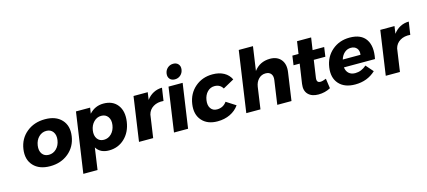

<svg xmlns="http://www.w3.org/2000/svg" viewBox="-68 -1426 5032 2262"><g transform="rotate(-15 2448.0 -295.5)"><path d="M122.1 -270Q140.1 -394 232.2 -469.5Q324.2 -544.9 457 -544.9Q589.4 -544.9 659.2 -469.5Q729 -394 710.9 -270Q692.9 -145.5 600.8 -69.8Q508.8 5.9 377 5.9Q244.1 5.9 174.1 -69.8Q104 -145.5 122.1 -270ZM295.9 -268.1Q286.6 -205.1 314.5 -166.5Q342.3 -127.9 396 -127.9Q449.2 -127.9 488.5 -166.7Q527.8 -205.6 537.1 -268.1Q546.4 -330.1 518.3 -369.1Q490.2 -408.2 437 -408.2Q383.3 -408.2 344.2 -369.4Q305.2 -330.6 295.9 -268.1Z M728.5 193.8 835 -539.1H1007.8L996.6 -467.8Q1067.4 -544.9 1169.9 -544.9Q1283.7 -544.9 1341.8 -468.8Q1399.9 -392.6 1381.8 -267.1Q1363.8 -143.6 1285.2 -68.8Q1206.5 5.9 1093.8 5.9Q987.8 5.9 939.9 -71.8L901.9 193.8ZM968.8 -272Q959.5 -209.5 987.3 -170.2Q1015.1 -130.9 1067.9 -130.9Q1121.6 -130.9 1160.4 -170.2Q1199.2 -209.5 1208.5 -272Q1217.8 -333.5 1189.7 -372.8Q1161.6 -412.1 1107.9 -412.1Q1055.7 -412.1 1016.8 -372.8Q978 -333.5 968.8 -272Z M1459.5 0 1537.1 -539.1H1710.4L1697.3 -448.2Q1731.9 -495.6 1780.3 -521Q1828.6 -546.4 1886.2 -546.9L1863.3 -391.1Q1790 -397.5 1738.8 -366.2Q1687.5 -335 1672.4 -276.9L1632.3 0Z M1886.2 0 1963.9 -539.1H2136.2L2058.1 0ZM1981.9 -693.8Q1987.8 -733.9 2016.8 -759.5Q2045.9 -785.2 2085.9 -785.2Q2126 -785.2 2147.9 -759.5Q2169.9 -733.9 2164.1 -693.8Q2158.2 -653.3 2129.2 -627.7Q2100.1 -602.1 2060.1 -602.1Q2020 -602.1 1998 -627.7Q1976.1 -653.3 1981.9 -693.8Z M2180.7 -268.1Q2198.7 -392.6 2286.9 -468.8Q2375 -544.9 2500.5 -544.9Q2580.6 -544.9 2637.9 -513.4Q2695.3 -481.9 2722.7 -423.8L2587.4 -349.1Q2555.7 -404.8 2486.8 -404.8Q2436.5 -404.8 2400.1 -367.4Q2363.8 -330.1 2354.5 -269Q2345.2 -207 2371.3 -169.4Q2397.5 -131.8 2447.8 -131.8Q2523.4 -131.8 2566.4 -192.9L2681.6 -119.1Q2640.1 -59.6 2571.8 -26.9Q2503.4 5.9 2418.5 5.9Q2293.9 5.9 2228.3 -69.6Q2162.6 -145 2180.7 -268.1Z M2768.1 0 2875 -742.2H3048.3L3006.3 -450.2Q3076.2 -545.4 3201.2 -546.9Q3290.5 -546.9 3336.2 -490.5Q3381.8 -434.1 3368.2 -339.8L3319.3 0H3146L3188 -292Q3194.8 -339.4 3173.3 -366.7Q3151.9 -394 3107.9 -394Q3057.6 -394 3022.7 -358.4Q2987.8 -322.8 2979 -266.1L2940.9 0Z M3451.7 -400.9 3467.8 -514.2H3543L3564.9 -664.1H3736.8L3714.8 -515.1H3856L3839.8 -400.9H3698.7L3668 -189.9Q3663.6 -159.2 3674.3 -144.5Q3685.1 -129.9 3710 -130.9Q3733.9 -130.9 3778.8 -148.9L3795.9 -28.8Q3729 7.8 3647 7.8Q3566.4 7.8 3523.2 -36.9Q3480 -81.5 3491.7 -163.1L3526.9 -400.9Z M3851.6 -268.1Q3869.6 -393.1 3958.3 -469Q4046.9 -544.9 4172.4 -544.9Q4312.5 -544.9 4370.4 -459Q4428.2 -373 4397.5 -223.1H4018.6Q4024.4 -175.3 4054 -149.2Q4083.5 -123 4131.3 -123Q4206.1 -123 4268.6 -178.2L4346.7 -88.9Q4245.6 5.9 4097.7 5.9Q3966.8 5.9 3900.1 -69.1Q3833.5 -144 3851.6 -268.1ZM4029.3 -315.9H4245.6Q4252.9 -365.2 4228 -395Q4203.1 -424.8 4156.2 -424.8Q4111.8 -424.8 4078.1 -395.3Q4044.4 -365.7 4029.3 -315.9Z M4469.2 0 4546.9 -539.1H4720.2L4707 -448.2Q4741.7 -495.6 4790 -521Q4838.4 -546.4 4896 -546.9L4873 -391.1Q4799.8 -397.5 4748.5 -366.2Q4697.3 -335 4682.1 -276.9L4642.1 0Z"/></g></svg>

Font: Trueno
Style: Bold Italic
Weight: 700
Designer: Julieta Ulanovsky
Foundry: Julieta Ulanovsky
Version: Version 3.001b | FøM Fix